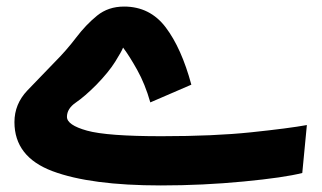

<svg xmlns="http://www.w3.org/2000/svg" viewBox="-20 -544 982 585"><path d="M470 21Q598 21 722.5 9Q847 -3 901 -17L915 -163Q860 -153 746 -141Q632 -129 472 -129Q306 -129 245 -146Q184 -163 184 -188Q184 -213 211 -231.5Q238 -250 273 -285Q311 -324 331 -356Q351 -388 355 -399Q374 -374 398 -331Q422 -288 438 -232L563 -286Q533 -397 485 -460.5Q437 -524 358 -524Q310 -524 276 -496.5Q242 -469 212 -429.5Q182 -390 146 -354Q103 -310 63.5 -268.5Q24 -227 24 -172Q24 -66 140 -22.5Q256 21 470 21Z"/></svg>

Font: Noto Sans Arabic Extra
Style: Regular
Weight: 800
Designer: Nadine Chahine - Monotype Design Team
Foundry: Monotype Imaging Inc.
Version: Version 1.902